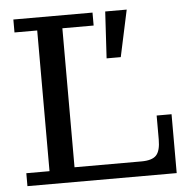

<svg xmlns="http://www.w3.org/2000/svg" viewBox="-50 -733 792 783"><g transform="rotate(-5 346.0 -341.0)"><path d="M398 -491 409 -682H497L456 -491ZM31 0V-53H126V-629H33V-682H357V-629H229V-60H503Q547 -60 564 -78.5Q581 -97 581 -143V-241H642V0Z"/></g></svg>

Font: Montagu Slab 16pt
Style: Regular
Weight: 400
Designer: Florian Karsten
Foundry: Florian Karsten
Version: Version 1.000; ttfautohint (v1.8.3)